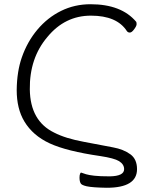

<svg xmlns="http://www.w3.org/2000/svg" viewBox="-20 -728 743 908"><path d="M83 -456Q109 -531 157 -588Q205 -645 269 -676.5Q333 -708 408 -708Q554 -708 624 -625Q626 -622 626 -613.5Q626 -605 614 -589Q603 -574 594 -574Q585 -574 580 -581Q533 -654 410 -654Q287 -654 204 -553Q119 -453 121 -305Q123 -156 236 -101Q290 -73 378 -57Q465 -40 515 -31Q564 -22 597 2Q628 25 628 72Q628 160 485 160Q418 159 390 153Q364 147 361 138Q356 129 356 111Q356 100 359 93Q361 89 363 88Q375 92 387 96Q400 100 426 103Q452 106 499 106Q567 105 567 72Q567 49 543 34Q520 20 454 10Q295 -13 215 -50Q135 -87 95 -154Q59 -214 59 -302Q60 -390 83 -456Z"/></svg>

Font: LXGW WenKai Lite Light
Style: Regular
Weight: 300
Designer: LXGW / Fontworks Inc.
Foundry: LXGW / Fontworks Inc.
Version: Version 1.511; March 25, 2025